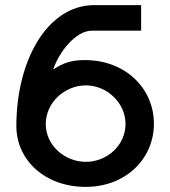

<svg xmlns="http://www.w3.org/2000/svg" viewBox="-20 -720 664 751"><path d="M471 -235C471 -152 399 -87 316 -87C232 -87 159 -152 159 -235C159 -318 232 -386 316 -386C398 -386 471 -318 471 -235ZM339 -600H532V-700H349C166 -700 44 -485 44 -227C44 -93 157 11 315 11C472 11 582 -99 582 -236C582 -375 470 -485 312 -485C263 -485 230 -476 188 -448C212 -520 278 -600 339 -600Z"/></svg>

Font: Mint Spirit
Style: Bold
Weight: 700
Designer: HARENDAL Hirwen
Foundry: Arkandis Digital Foundry.
Version: Version 1.004;FFEdit